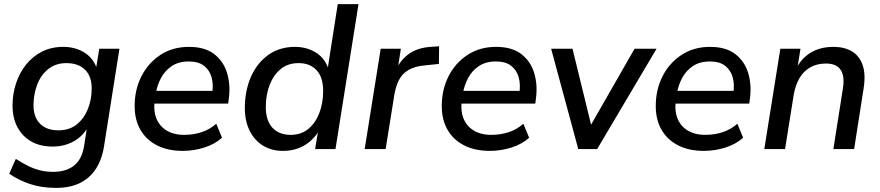

<svg xmlns="http://www.w3.org/2000/svg" viewBox="-20 -725 4282 934"><path d="M252 189Q182 189 125.5 170Q69 151 25 120L57 48Q87 67 114.5 81Q142 95 172.5 103Q203 111 238 111Q301 111 339.5 81Q378 51 389 -14L405 -119L414 -118Q398 -85 371.5 -61Q345 -37 310.5 -24.5Q276 -12 236 -12Q177 -12 133.5 -36Q90 -60 65.5 -105Q41 -150 41 -212Q41 -268 58 -319.5Q75 -371 107 -411Q139 -451 184.5 -474Q230 -497 288 -497Q347 -497 392 -468.5Q437 -440 454 -383L446 -385L463 -488H561L487 -19Q477 49 447 95.5Q417 142 368.5 165.5Q320 189 252 189ZM264 -91Q317 -91 352.5 -119Q388 -147 407 -193.5Q426 -240 426 -293Q427 -352 394.5 -385Q362 -418 303 -418Q252 -418 216 -390Q180 -362 162 -316Q144 -270 143 -217Q142 -157 174 -124Q206 -91 264 -91Z M869 9Q797 9 744.5 -17.5Q692 -44 663.5 -93Q635 -142 635 -209Q635 -289 668 -354Q701 -419 760.5 -458Q820 -497 899 -497Q977 -497 1022.5 -461.5Q1068 -426 1085 -368.5Q1102 -311 1093 -245L1090 -221H715L723 -283H1030L1012 -269Q1019 -313 1009.5 -348Q1000 -383 973 -404.5Q946 -426 898 -426Q849 -426 815.5 -403.5Q782 -381 763.5 -346Q745 -311 738 -272L734 -245Q725 -191 739.5 -152Q754 -113 789 -91Q824 -69 876 -69Q921 -69 960.5 -82Q1000 -95 1032 -123L1060 -55Q1026 -24 974.5 -7.5Q923 9 869 9Z M1357 9Q1301 9 1259.5 -16.5Q1218 -42 1194.5 -89Q1171 -136 1171 -200Q1171 -282 1200 -349.5Q1229 -417 1284 -457Q1339 -497 1415 -497Q1473 -497 1518 -468.5Q1563 -440 1580 -383L1573 -384L1623 -705H1724L1612 0H1513L1529 -98H1537Q1519 -65 1492.5 -41Q1466 -17 1432 -4Q1398 9 1357 9ZM1394 -69Q1445 -69 1480 -98Q1515 -127 1533.5 -175.5Q1552 -224 1552 -283Q1552 -349 1520 -383.5Q1488 -418 1432 -418Q1381 -418 1346 -389.5Q1311 -361 1292 -312.5Q1273 -264 1273 -204Q1273 -139 1305 -104Q1337 -69 1394 -69Z M1754 0 1832 -488H1930L1912 -371H1901Q1920 -425 1964 -459Q2008 -493 2076 -497L2116 -500L2115 -414L2048 -407Q1999 -403 1968 -385Q1937 -367 1921 -336Q1905 -305 1898 -262L1856 0Z M2363 9Q2291 9 2238.5 -17.5Q2186 -44 2157.5 -93Q2129 -142 2129 -209Q2129 -289 2162 -354Q2195 -419 2254.5 -458Q2314 -497 2393 -497Q2471 -497 2516.5 -461.5Q2562 -426 2579 -368.5Q2596 -311 2587 -245L2584 -221H2209L2217 -283H2524L2506 -269Q2513 -313 2503.5 -348Q2494 -383 2467 -404.5Q2440 -426 2392 -426Q2343 -426 2309.5 -403.5Q2276 -381 2257.5 -346Q2239 -311 2232 -272L2228 -245Q2219 -191 2233.5 -152Q2248 -113 2283 -91Q2318 -69 2370 -69Q2415 -69 2454.5 -82Q2494 -95 2526 -123L2554 -55Q2520 -24 2468.5 -7.5Q2417 9 2363 9Z M2793 0 2661 -488H2765L2864 -83H2835L3067 -488H3174L2885 0Z M3404 9Q3332 9 3279.5 -17.5Q3227 -44 3198.5 -93Q3170 -142 3170 -209Q3170 -289 3203 -354Q3236 -419 3295.5 -458Q3355 -497 3434 -497Q3512 -497 3557.5 -461.5Q3603 -426 3620 -368.5Q3637 -311 3628 -245L3625 -221H3250L3258 -283H3565L3547 -269Q3554 -313 3544.5 -348Q3535 -383 3508 -404.5Q3481 -426 3433 -426Q3384 -426 3350.5 -403.5Q3317 -381 3298.5 -346Q3280 -311 3273 -272L3269 -245Q3260 -191 3274.5 -152Q3289 -113 3324 -91Q3359 -69 3411 -69Q3456 -69 3495.5 -82Q3535 -95 3567 -123L3595 -55Q3561 -24 3509.5 -7.5Q3458 9 3404 9Z M3698 0 3776 -488H3874L3857 -382H3849Q3874 -438 3921.5 -467.5Q3969 -497 4034 -497Q4088 -497 4124.5 -475Q4161 -453 4176.5 -408Q4192 -363 4181 -294L4135 0H4034L4080 -292Q4087 -334 4080 -361Q4073 -388 4053 -402Q4033 -416 3998 -416Q3954 -416 3921 -397Q3888 -378 3868.5 -344Q3849 -310 3841 -263L3799 0Z"/></svg>

Font: Nunito Sans 12pt ExtraLight 12pt SemiBold
Style: Italic
Weight: 600
Italic angle: -9°
Version: Version 3.101;gftools[0.9.27]